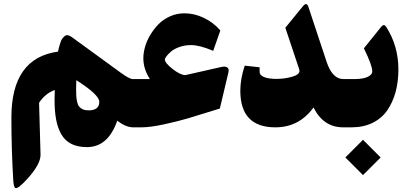

<svg xmlns="http://www.w3.org/2000/svg" viewBox="-20 -638 2051 962"><path d="M423.8 -85Q477.5 -85 477.5 -127.9Q477.5 -163.1 362.3 -236.3Q361.3 -219.2 361.3 -189Q361.3 -168 362.3 -154.5Q363.3 -141.1 366.7 -126.5Q370.1 -111.8 376.7 -103.8Q383.3 -95.7 395 -90.3Q406.7 -85 423.8 -85ZM645.5 -241.7H654.3Q666.5 -241.7 666.5 -147.9V-83.5Q666.5 0 654.3 0H647.5Q610.4 0 567.4 -33.2Q521.5 99.1 416 99.1Q370.1 99.1 338.1 83.3Q306.2 67.4 287.8 35.9Q269.5 4.4 261.5 -37.6Q253.4 -79.6 253.4 -136.7Q253.4 -168.9 254.4 -187Q206.5 -169.9 175.8 -123L183.1 136.2Q184.6 183.6 116.7 258.3Q70.3 309.6 57.1 304.2Q48.8 300.3 46.4 265.1Q37.1 111.8 37.1 -49.8Q37.1 -347.2 270.5 -379.4Q273.4 -393.1 276.1 -402.8Q278.8 -412.6 283 -425.3Q287.1 -438 292.5 -445.1Q297.9 -452.1 304.4 -457.5Q311 -462.9 320.1 -461.4Q329.1 -460 339.8 -452.1L587.4 -272Q629.4 -241.7 645.5 -241.7Z M698.2 -346.7Q698.2 -373 706.8 -403.3Q715.3 -433.6 733.2 -463.4Q751 -493.2 774.9 -517.3Q798.8 -541.5 832.5 -556.4Q866.2 -571.3 903.8 -571.3Q953.6 -571.3 1001.2 -548.6Q1048.8 -525.9 1084 -485.4L1048.3 -383.3Q980 -412.1 937.5 -412.1Q906.7 -412.1 880.1 -402.8Q853.5 -393.6 838.4 -380.9Q823.2 -368.2 814.7 -356.9Q806.2 -345.7 806.2 -339.8Q806.2 -322.3 845.2 -292Q884.3 -261.7 908.7 -261.7L1087.9 -302.2Q1107.9 -307.1 1118.4 -300.3Q1128.9 -293.5 1124.5 -275.4L1081.5 -94.2Q977.5 -61.5 924.1 -45.7Q870.6 -29.8 801.3 -14.9Q731.9 0 688.5 0H649.4Q622.6 0 622.6 -83.5V-147.9Q622.6 -241.7 649.4 -241.7H731Q698.2 -292.5 698.2 -346.7Z M1550.8 -99.6Q1479 0 1359.4 0Q1184.1 0 1184.1 -183.6Q1184.1 -242.2 1206.1 -309.1L1280.8 -300.8V-277.3Q1280.8 -261.2 1303 -252Q1325.2 -242.7 1366.7 -242.7Q1404.8 -242.7 1442.6 -253.2Q1480.5 -263.7 1480.5 -282.7Q1480.5 -286.6 1478 -294.4L1409.7 -499L1497.1 -606Q1516.1 -629.9 1524.9 -604.5L1616.2 -329.1Q1645 -241.7 1700.7 -241.7H1706.5Q1718.8 -241.7 1718.8 -147.9V-83.5Q1718.8 0 1706.5 0H1699.2Q1600.6 0 1550.8 -99.6Z M1798.8 62.5 1887.2 150.9 1798.8 239.3 1710.4 150.9ZM1701.7 0Q1674.8 0 1674.8 -83.5V-147.9Q1674.8 -241.7 1701.7 -241.7H1756.3Q1779.3 -241.7 1798.3 -245.4Q1817.4 -249 1831.3 -258.1Q1845.2 -267.1 1845.2 -280.8Q1845.2 -310.5 1803.2 -396L1890.6 -504.4Q1903.8 -520.5 1914.6 -503.9Q1976.1 -408.7 1976.1 -290Q1976.1 -229 1962.2 -177.5Q1948.2 -126 1920.7 -85.7Q1893.1 -45.4 1847.2 -22.7Q1801.3 0 1741.7 0Z"/></svg>

Font: Sahel Black FD
Style: Black-FD
Weight: 900
Foundry: Saber Rastikerdar (saber.rastikerdar@gmail.com)
Version: Version 3.3.1